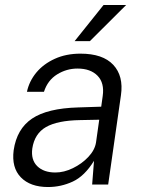

<svg xmlns="http://www.w3.org/2000/svg" viewBox="-20 -743 583 773"><path d="M173.5 10Q102 10 64 -29Q26 -68 35 -138Q47.5 -224 109 -265.5Q170.5 -307 295 -310.5L387.5 -313.5L393.5 -356.5Q401 -409 372.8 -438Q344.5 -467 292 -467Q248 -467 210 -443.5Q172 -420 157 -373.5H88.5Q97.5 -416 126.2 -450.8Q155 -485.5 200.5 -506.2Q246 -527 304 -527Q394 -527 436 -482Q478 -437 467 -360L415.5 0H351L358.5 -95.5Q320.5 -34 273 -12Q225.5 10 173.5 10ZM203 -48.5Q237.5 -48.5 273.5 -66Q309.5 -83.5 335.5 -111Q361.5 -138.5 366.5 -169L379.5 -261L303 -259.5Q211.5 -258 165.2 -231.5Q119 -205 110 -145Q104 -99.5 130 -74Q156 -48.5 203 -48.5ZM397 -723H488L342 -577.5H280.5Z"/></svg>

Font: Public Sans Light
Style: Italic
Weight: 300
Italic angle: -8°
Designer: The Public Sans project authors (U.S. Web Design System). Libre Franklin designed by Pablo Impallari and Rodrigo Fuenzal
Version: Version 1.007; ttfautohint (v1.8.1) -l 8 -r 50 -G 200 -x 14 